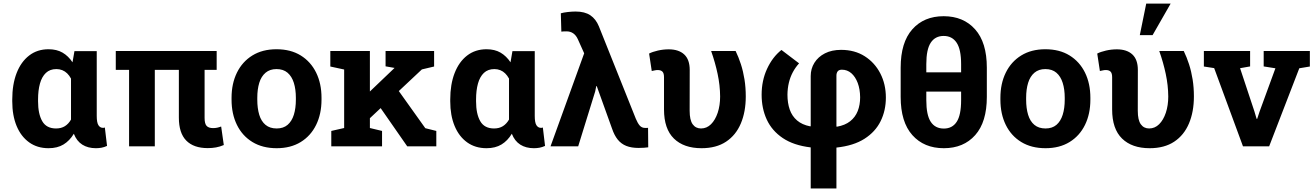

<svg xmlns="http://www.w3.org/2000/svg" viewBox="-20 -811 7279 1064"><path d="M249 10.3Q186.5 10.3 141.4 -22.2Q96.2 -54.7 72 -113Q47.9 -171.4 47.9 -249.5V-259.8Q47.9 -343.3 72 -405.8Q96.2 -468.3 141.4 -503.2Q186.5 -538.1 249 -538.1Q294.4 -538.1 326.7 -519.3Q358.9 -500.5 381.8 -465.8L392.6 -527.8H516.1V-168.5Q516.1 -131.8 525.4 -117.2Q534.7 -102.5 550.8 -102.5Q553.7 -102.5 556.6 -103Q559.6 -103.5 561 -104.5L573.2 -2.4Q557.1 4.9 542.2 7.6Q527.3 10.3 511.2 10.3Q467.3 10.3 436 -9.5Q404.8 -29.3 389.2 -69.8Q365.7 -30.8 331.8 -10.3Q297.9 10.3 249 10.3ZM290.5 -99.1Q319.3 -99.1 339.6 -111.8Q359.9 -124.5 373.5 -148.4V-375.5Q364.3 -392.6 352.3 -404.3Q340.3 -416 325.2 -422.1Q310.1 -428.2 292.5 -428.2Q256.8 -428.2 234.4 -407Q211.9 -385.7 201.4 -347.9Q190.9 -310.1 190.9 -259.8V-249.5Q190.9 -179.7 214.1 -139.4Q237.3 -99.1 290.5 -99.1Z M1131.3 9.8Q1053.2 9.8 1012.2 -32Q971.2 -73.7 971.2 -159.2V-423.8H837.9V0H695.3V-423.8H621.6V-528.3H1180.7V-423.8H1113.8V-157.2Q1113.8 -125.5 1125 -113.3Q1136.2 -101.1 1161.1 -101.1Q1172.4 -101.1 1183.1 -103.3Q1193.8 -105.5 1205.6 -109.9L1220.2 -7.3Q1198.7 2 1177 5.9Q1155.3 9.8 1131.3 9.8Z M1513.2 10.3Q1435.1 10.3 1378.9 -23.9Q1322.8 -58.1 1293 -118.9Q1263.2 -179.7 1263.2 -258.8V-269Q1263.2 -347.7 1293 -408.4Q1322.8 -469.2 1378.7 -503.7Q1434.6 -538.1 1512.2 -538.1Q1590.8 -538.1 1646.5 -503.7Q1702.1 -469.2 1731.9 -408.7Q1761.7 -348.1 1761.7 -269V-258.8Q1761.7 -179.7 1731.9 -118.9Q1702.1 -58.1 1646.5 -23.9Q1590.8 10.3 1513.2 10.3ZM1513.2 -99.1Q1550.3 -99.1 1573.7 -119.1Q1597.2 -139.2 1608.4 -175Q1619.6 -210.9 1619.6 -258.8V-269Q1619.6 -315.9 1608.4 -351.8Q1597.2 -387.7 1573.5 -408Q1549.8 -428.2 1512.2 -428.2Q1475.6 -428.2 1451.7 -408Q1427.7 -387.7 1416.7 -351.8Q1405.8 -315.9 1405.8 -269V-258.8Q1405.8 -210.9 1416.7 -174.8Q1427.7 -138.7 1451.7 -118.9Q1475.6 -99.1 1513.2 -99.1Z M2016.1 -143.1 1951.2 -229 2165 -433.1 2166.5 -434.6 2116.7 -443.4V-528.3H2385.7V-442.4L2317.9 -426.3ZM1815.9 0V-85.4L1887.2 -101.6V-425.8L1810.5 -442.4V-528.3H2029.8V-101.6L2097.2 -85.4V0ZM2236.8 0 2075.2 -232.4 2169.4 -335.4 2336.9 -100.6 2397.9 -85.4V0Z M2676.3 10.3Q2613.8 10.3 2568.6 -22.2Q2523.4 -54.7 2499.3 -113Q2475.1 -171.4 2475.1 -249.5V-259.8Q2475.1 -343.3 2499.3 -405.8Q2523.4 -468.3 2568.6 -503.2Q2613.8 -538.1 2676.3 -538.1Q2721.7 -538.1 2753.9 -519.3Q2786.1 -500.5 2809.1 -465.8L2819.8 -527.8H2943.4V-168.5Q2943.4 -131.8 2952.6 -117.2Q2961.9 -102.5 2978 -102.5Q2981 -102.5 2983.9 -103Q2986.8 -103.5 2988.3 -104.5L3000.5 -2.4Q2984.4 4.9 2969.5 7.6Q2954.6 10.3 2938.5 10.3Q2894.5 10.3 2863.3 -9.5Q2832 -29.3 2816.4 -69.8Q2793 -30.8 2759 -10.3Q2725.1 10.3 2676.3 10.3ZM2717.8 -99.1Q2746.6 -99.1 2766.8 -111.8Q2787.1 -124.5 2800.8 -148.4V-375.5Q2791.5 -392.6 2779.5 -404.3Q2767.6 -416 2752.4 -422.1Q2737.3 -428.2 2719.7 -428.2Q2684.1 -428.2 2661.6 -407Q2639.2 -385.7 2628.7 -347.9Q2618.2 -310.1 2618.2 -259.8V-249.5Q2618.2 -179.7 2641.4 -139.4Q2664.6 -99.1 2717.8 -99.1Z M3518.6 8.8Q3479 8.8 3450.7 -2.4Q3422.4 -13.7 3403.3 -37.4Q3384.3 -61 3371.6 -98.6L3287.1 -333.5H3284.2L3278.3 -304.2L3184.1 0H3030.8L3217.3 -515.6L3182.6 -592.8Q3172.9 -614.7 3157 -626Q3141.1 -637.2 3119.6 -637.2Q3110.8 -637.2 3104.5 -637Q3098.1 -636.7 3090.8 -635.7L3087.9 -737.3Q3102.5 -741.7 3126.2 -744.4Q3149.9 -747.1 3169.9 -747.1Q3220.7 -747.1 3251.5 -726.3Q3282.2 -705.6 3298.8 -665L3503.4 -153.3Q3513.7 -128.4 3525.1 -115.2Q3536.6 -102.1 3554.7 -102.1Q3560.1 -102.1 3563.7 -102.1Q3567.4 -102.1 3571.3 -102.5L3572.3 5.4Q3561.5 6.8 3548.3 7.8Q3535.2 8.8 3518.6 8.8Z M3867.7 10.3Q3769.5 10.3 3714.6 -43.2Q3659.7 -96.7 3659.7 -204.6V-383.3Q3659.7 -405.3 3650.9 -414.1Q3642.1 -422.9 3624.5 -422.9Q3616.7 -422.9 3607.9 -420.9Q3599.1 -418.9 3591.8 -417.5L3577.1 -514.2Q3595.7 -523.9 3625.7 -530.8Q3655.8 -537.6 3685.5 -537.6Q3741.2 -537.6 3771.7 -509.3Q3802.2 -481 3802.2 -423.3L3801.8 -197.3Q3801.8 -145.5 3818.6 -122.3Q3835.4 -99.1 3864.7 -99.1Q3896.5 -99.1 3920.2 -122.6Q3943.8 -146 3957.3 -186.3Q3970.7 -226.6 3970.7 -276.4Q3970.2 -338.4 3956.8 -401.4Q3943.4 -464.4 3920.9 -528.3H4056.6Q4073.2 -494.1 4085.9 -454.8Q4098.6 -415.5 4105.7 -370.8Q4112.8 -326.2 4112.8 -276.4Q4112.8 -191.4 4085.4 -126.7Q4058.1 -62 4003.7 -25.9Q3949.2 10.3 3867.7 10.3Z M4472.7 233.4V5.9Q4377.9 -5.4 4317.9 -45.9Q4257.8 -86.4 4229.2 -148.2Q4200.7 -210 4200.7 -286.1Q4200.7 -364.3 4230.7 -429.4Q4260.7 -494.6 4310.5 -534.2L4408.2 -460Q4387.7 -437.5 4373.3 -410.4Q4358.9 -383.3 4351.6 -352.3Q4344.2 -321.3 4343.8 -286.1Q4343.8 -240.2 4356.4 -203.9Q4369.1 -167.5 4397 -143.6Q4424.8 -119.6 4469.7 -110.8L4472.7 -111.8V-389.6Q4472.7 -430.2 4493.2 -463.1Q4513.7 -496.1 4551.5 -515.4Q4589.4 -534.7 4641.1 -534.7Q4716.3 -534.7 4772 -499.3Q4827.6 -463.9 4858.4 -404.1Q4889.2 -344.2 4889.2 -270.5Q4889.2 -198.7 4860.1 -139.6Q4831.1 -80.6 4770.8 -42Q4710.4 -3.4 4615.2 6.8V233.4ZM4618.2 -108.9Q4663.1 -116.7 4691.4 -139.2Q4719.7 -161.6 4733.2 -195.6Q4746.6 -229.5 4746.6 -272Q4746.1 -316.9 4733.2 -351.3Q4720.2 -385.7 4697.8 -405.3Q4675.3 -424.8 4645.5 -424.8Q4629.4 -424.8 4622.3 -415.8Q4615.2 -406.7 4615.2 -391.6V-109.9Z M5210.4 10.3Q5100.6 10.3 5035.9 -62.3Q4971.2 -134.8 4971.2 -273.9V-436Q4971.2 -575.7 5035.6 -648.4Q5100.1 -721.2 5209.5 -721.2Q5318.8 -721.2 5383.8 -648.4Q5448.7 -575.7 5448.7 -436V-273.9Q5448.7 -134.8 5384.3 -62.3Q5319.8 10.3 5210.4 10.3ZM5210.4 -98.6Q5257.3 -98.6 5281.7 -136Q5306.2 -173.3 5306.2 -255.9V-303.2H5113.3V-255.9Q5113.3 -173.3 5137.9 -136Q5162.6 -98.6 5210.4 -98.6ZM5113.3 -410.2H5306.2V-455.6Q5306.2 -537.1 5281.2 -574.5Q5256.3 -611.8 5209.5 -611.8Q5162.6 -611.8 5137.9 -574.5Q5113.3 -537.1 5113.3 -455.6Z M5773.9 10.3Q5695.8 10.3 5639.6 -23.9Q5583.5 -58.1 5553.7 -118.9Q5523.9 -179.7 5523.9 -258.8V-269Q5523.9 -347.7 5553.7 -408.4Q5583.5 -469.2 5639.4 -503.7Q5695.3 -538.1 5772.9 -538.1Q5851.6 -538.1 5907.2 -503.7Q5962.9 -469.2 5992.7 -408.7Q6022.5 -348.1 6022.5 -269V-258.8Q6022.5 -179.7 5992.7 -118.9Q5962.9 -58.1 5907.2 -23.9Q5851.6 10.3 5773.9 10.3ZM5773.9 -99.1Q5811 -99.1 5834.5 -119.1Q5857.9 -139.2 5869.1 -175Q5880.4 -210.9 5880.4 -258.8V-269Q5880.4 -315.9 5869.1 -351.8Q5857.9 -387.7 5834.2 -408Q5810.5 -428.2 5772.9 -428.2Q5736.3 -428.2 5712.4 -408Q5688.5 -387.7 5677.5 -351.8Q5666.5 -315.9 5666.5 -269V-258.8Q5666.5 -210.9 5677.5 -174.8Q5688.5 -138.7 5712.4 -118.9Q5736.3 -99.1 5773.9 -99.1Z M6351.1 10.3Q6252.9 10.3 6198 -43.2Q6143.1 -96.7 6143.1 -204.6V-383.3Q6143.1 -405.3 6134.3 -414.1Q6125.5 -422.9 6107.9 -422.9Q6100.1 -422.9 6091.3 -420.9Q6082.5 -418.9 6075.2 -417.5L6060.5 -514.2Q6079.1 -523.9 6109.1 -530.8Q6139.2 -537.6 6168.9 -537.6Q6224.6 -537.6 6255.1 -509.3Q6285.6 -481 6285.6 -423.3L6285.2 -197.3Q6285.2 -145.5 6302 -122.3Q6318.8 -99.1 6348.1 -99.1Q6379.9 -99.1 6403.6 -122.6Q6427.2 -146 6440.7 -186.3Q6454.1 -226.6 6454.1 -276.4Q6453.6 -338.4 6440.2 -401.4Q6426.8 -464.4 6404.3 -528.3H6540Q6556.6 -494.1 6569.3 -454.8Q6582 -415.5 6589.1 -370.8Q6596.2 -326.2 6596.2 -276.4Q6596.2 -191.4 6568.8 -126.7Q6541.5 -62 6487.1 -25.9Q6432.6 10.3 6351.1 10.3ZM6296.4 -616.2 6332 -791H6467.3L6367.2 -616.2Z M6868.2 0 6708.5 -433.6 6651.4 -442.4V-528.3H6907.7V-442.9L6852.1 -433.1L6931.6 -193.4L6943.8 -152.3H6946.8L6960.4 -193.4L7047.9 -432.6L6982.9 -442.9V-528.3H7238.8V-442.4L7180.2 -432.6L7013.2 0Z"/></svg>

Font: Roboto Slab LO
Style: Bold
Weight: 700
Designer: Google
Version: Version 2.000